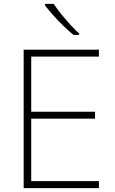

<svg xmlns="http://www.w3.org/2000/svg" viewBox="-20 -970 591 990"><path d="M490 0H102V-714H490V-678H141V-394H470V-358H141V-36H490ZM257 -950Q271 -928 293.5 -900Q316 -872 341 -844.5Q366 -817 388 -797V-790H359Q333 -811 305 -838.5Q277 -866 252.5 -893.5Q228 -921 212 -942V-950Z"/></svg>

Font: Noto Sans Bengali ExtraLight
Style: Regular
Weight: 200
Designer: Jelle Bosma - Monotype Design Team
Foundry: Monotype Imaging Inc.
Version: Version 2.003; ttfautohint (v1.8.4.7-5d5b)